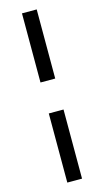

<svg xmlns="http://www.w3.org/2000/svg" viewBox="-136 -766 532 982"><g transform="rotate(-15 130.0 -275.0)"><path d="M91 -357V-723H169V-357ZM91 173V-193H169V173Z"/></g></svg>

Font: Archivo VF Beta
Style: Italic
Weight: 400
Italic angle: -10°
Designer: Hector Gatti
Foundry: Omnibus-Type
Version: Version 1.002